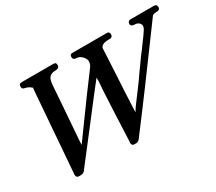

<svg xmlns="http://www.w3.org/2000/svg" viewBox="-129 -954 1403 1246"><g transform="rotate(-30 572.0 -331.5)"><path d="M925 -667C925 -653 936 -646 957 -646C977 -646 996 -631 996 -612C996 -599 987 -585 980 -576C974 -568 968 -556 961 -548C945 -528 941 -520 912 -481L888 -450C861 -410 825 -364 796 -320C774 -288 749 -258 727 -227C715 -210 696 -187 685 -169L673 -150C678 -261 682 -352 687 -424C691 -486 693 -552 697 -616C701 -636 722 -646 759 -646H768C780 -646 789 -654 789 -667C789 -682 783 -689 770 -689H510C498 -689 492 -682 492 -668C492 -653 502 -646 521 -646C545 -646 577 -615 577 -589C577 -574 572 -560 561 -546C519 -491 420 -357 265 -142C265 -159 267 -185 270 -222C277 -303 289 -478 296 -574C300 -622 314 -645 360 -645C379 -645 389 -653 389 -669L388 -675V-677C388 -685 379 -689 370 -689H133C117 -689 110 -684 110 -666C110 -655 116 -648 127 -646C146 -643 163 -634 177 -621L174 -591L128 3C128 18 135 26 149 26H159C175 26 186 21 193 12L207 -7C236 -44 295 -121 384 -236C428 -293 498 -385 538 -435C553 -453 562 -465 567 -472V-448C567 -439 565 -416 562 -378C558 -314 549 -106 545 -9L544 3C543 18 550 26 564 26H576C587 26 597 21 605 10C639 -35 677 -86 718 -140C848 -313 928 -425 1085 -637C1090 -643 1101 -646 1118 -646C1135 -646 1144 -653 1144 -668C1144 -682 1137 -689 1122 -689H945C933 -689 925 -679 925 -667Z"/></g></svg>

Font: fbb
Style: Bold Italic
Weight: 700
Italic angle: -12°
Designer: David J. Perry, Michael Sharpe
Version: Version 0.991